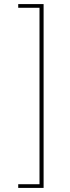

<svg xmlns="http://www.w3.org/2000/svg" viewBox="-20 -780 341 938"><path d="M193 -760V138H69V120H173V-742H69V-760Z"/></svg>

Font: IBM Plex Sans Devanagari Thin
Style: Regular
Weight: 100
Designer: Mike Abbink, Paul van der Laan, Pieter van Rosmalen, Erin McLaughlin
Foundry: Bold Monday
Version: Version 1.1